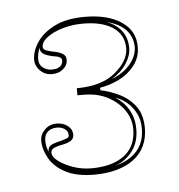

<svg xmlns="http://www.w3.org/2000/svg" viewBox="-35 -756 353 379"><g transform="rotate(-5 142.0 -567.0)"><path d="M138 -411Q103 -411 81 -422.5Q59 -434 49 -452Q39 -470 39 -487Q39 -499 48.5 -508.5Q58 -518 72 -518Q85 -518 94 -511Q103 -504 103 -493Q103 -485 96 -481Q89 -477 80 -475.5Q71 -474 64 -471Q57 -468 57 -462Q57 -453 68.5 -444.5Q80 -436 97 -430Q114 -424 133 -424Q175 -424 198.5 -442Q222 -460 222 -494Q222 -514 210.5 -531Q199 -548 178.5 -559Q158 -570 130 -570H118V-584Q168 -584 195 -607Q222 -630 222 -654Q222 -681 200.5 -695.5Q179 -710 141 -710Q120 -710 101 -704.5Q82 -699 70 -690Q58 -681 58 -671Q58 -666 65 -663.5Q72 -661 80.5 -659.5Q89 -658 96 -654Q103 -650 103 -642Q103 -631 94 -623.5Q85 -616 72 -616Q58 -616 48.5 -625.5Q39 -635 39 -647Q39 -664 50.5 -681.5Q62 -699 85.5 -711Q109 -723 146 -723Q191 -723 218 -705Q245 -687 245 -655Q245 -634 232.5 -618Q220 -602 201.5 -593Q183 -584 164 -581V-576Q183 -572 201.5 -563Q220 -554 232.5 -537.5Q245 -521 245 -494Q245 -474 237.5 -458.5Q230 -443 216 -432.5Q202 -422 182 -416.5Q162 -411 138 -411ZM47 -647Q47 -637 54.5 -631Q62 -625 72 -625Q94 -625 94 -642Q94 -645 90 -647.5Q86 -650 77 -651Q63 -654 57.5 -658Q52 -662 52 -668Q52 -668 52 -668.5Q52 -669 52 -670Q50 -666 48.5 -660Q47 -654 47 -647ZM188 -596Q204 -602 215 -611Q226 -620 232.5 -631.5Q239 -643 239 -655Q239 -675 226 -689Q213 -703 188 -709Q207 -702 217.5 -688Q228 -674 228 -654Q228 -639 217.5 -623Q207 -607 188 -596ZM181 -425Q200 -430 213 -439.5Q226 -449 232.5 -462.5Q239 -476 239 -494Q239 -511 232.5 -523.5Q226 -536 216 -545Q206 -554 192 -559Q210 -547 219 -530.5Q228 -514 228 -494Q228 -468 215 -450.5Q202 -433 181 -425ZM47 -487Q47 -473 52 -464Q52 -465 52 -465.5Q52 -466 52 -467Q52 -473 57.5 -476.5Q63 -480 77 -483Q87 -486 90.5 -487.5Q94 -489 94 -493Q94 -501 87.5 -505.5Q81 -510 72 -510Q61 -510 54 -504Q47 -498 47 -487Z"/></g></svg>

Font: Kalnia Glaze Thin ExtraLight
Style: Regular
Weight: 250
Version: Version 1.110